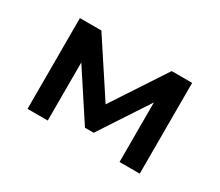

<svg xmlns="http://www.w3.org/2000/svg" viewBox="-99 -760 1127 984"><g transform="rotate(30 464.0 -268.5)"><path d="M795.9 -537.1V0H676.3V-352.5L486.8 -63.5H435.1L251.5 -343.8V0H131.8V-537.1H258.8L466.8 -220.2L674.8 -537.1Z"/></g></svg>

Font: Squarish Sans CT
Style: RegularSC
Weight: 400
Version: Version 0.9